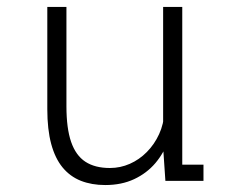

<svg xmlns="http://www.w3.org/2000/svg" viewBox="-20 -520 690 552"><path d="M282.5 12Q243.5 12 212.5 -0.2Q181.5 -12.5 160 -38.5Q138.5 -64.5 127.2 -106.2Q116 -148 116 -206V-500H171V-214.5Q171 -151 184.5 -112Q198 -73 225.5 -55Q253 -37 296 -37Q326 -37 353.2 -49Q380.5 -61 402.2 -83Q424 -105 437.5 -134.5Q451 -164 452.5 -198L477.5 -195Q477.5 -155 464.5 -117.8Q451.5 -80.5 426.8 -51.2Q402 -22 365.8 -5Q329.5 12 282.5 12ZM455.5 0 449 -96V-500H504V-29L487.5 -46.5H565V0Z"/></svg>

Font: Trispace Thin ExtraLight
Style: Regular
Weight: 250
Version: Version 1.210